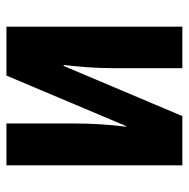

<svg xmlns="http://www.w3.org/2000/svg" viewBox="-15 -572 587 597"><g transform="rotate(-90 278.5 -273.5)"><path d="M63 0V-547H193V-332Q193 -294 190.5 -254Q188 -214 183 -175H185L342 -547H494V0H365V-217Q365 -256 368 -296Q371 -336 375 -369H372L216 0Z"/></g></svg>

Font: Noto Sans Condensed
Style: Bold
Weight: 700
Width: 3
Designer: Monotype Design Team
Foundry: Monotype Imaging Inc.
Version: Version 2.013; ttfautohint (v1.8.4.7-5d5b)